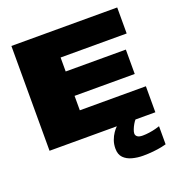

<svg xmlns="http://www.w3.org/2000/svg" viewBox="-155 -808 1095 1162"><g transform="rotate(-20 392.0 -226.5)"><path d="M46.5 0H728V-167.5H302.5V-260.5H690V-417.5H302.5V-507.5H728V-675H46.5ZM569 222Q603 222 634.8 218.8Q666.5 215.5 689.5 210.8Q712.5 206 720 203.5V87Q711.5 90 692.8 95Q674 100 651.5 103.2Q629 106.5 609 106.5Q585 106.5 574.5 98.2Q564 90 564 78Q564 67.5 569.8 52.5Q575.5 37.5 584.2 22.5Q593 7.5 600 0H480Q468.5 10.5 455.8 29Q443 47.5 434.2 71.8Q425.5 96 425.5 124.5Q425.5 162.5 446.2 183.5Q467 204.5 500 213.2Q533 222 569 222Z"/></g></svg>

Font: Anybody Expanded Black
Style: Regular
Weight: 900
Width: 7
Designer: Tyler Finck
Foundry: Etcetera Type Company
Version: Version 1.113;gftools[0.9.25]